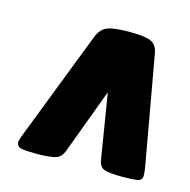

<svg xmlns="http://www.w3.org/2000/svg" viewBox="-66 -751 492 498"><g transform="rotate(15 180.0 -502.0)"><path d="M70 -318Q45 -318 32 -320.5Q19 -323 19 -336Q19 -339 21 -344.5Q23 -350 25 -356L138 -648Q147 -672 165 -679Q183 -686 224 -686Q265 -686 281.5 -679Q298 -672 302 -648L354 -356Q355 -350 355.5 -344.5Q356 -339 356 -335Q356 -322 342 -320Q328 -318 304 -318Q269 -318 255 -322.5Q241 -327 238 -348L210 -520L146 -348Q139 -327 123 -322.5Q107 -318 70 -318Z"/></g></svg>

Font: Asap Condensed Condensed Black
Style: Italic
Weight: 900
Width: 3
Italic angle: -6°
Designer: Pablo Cosgaya
Foundry: Omnibus-Type
Version: Version 3.001; ttfautohint (v1.8.4.7-5d5b)